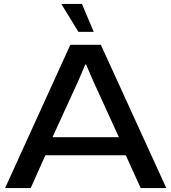

<svg xmlns="http://www.w3.org/2000/svg" viewBox="-20 -957 872 977"><path d="M5.9 0 337.9 -729H493.2L826.2 0H695.8L620.1 -167H210.9L136.2 0ZM247.1 -258.8H585L456.1 -541L418 -628.9H414.1L376 -540ZM292 -937H397L457 -794.9H378.9Z"/></svg>

Font: Lumene Sans Expanded Medium
Style: Regular
Weight: 500
Width: 7
Designer: Deni Anggara
Version: Version 1.003;Glyphs 3.1.2 (3151)